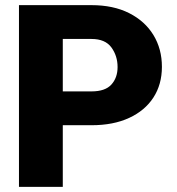

<svg xmlns="http://www.w3.org/2000/svg" viewBox="-20 -731 691 751"><path d="M337.9 -241.2H225.6V0H54.2V-710.9H337.9Q423.3 -710.9 485.1 -679.7Q546.9 -648.4 580.1 -594Q613.3 -539.6 613.3 -469.7Q613.3 -400.9 580.1 -349.6Q546.9 -298.3 485.1 -269.8Q423.3 -241.2 337.9 -241.2ZM337.9 -578.6H225.6V-373.5H337.9Q391.6 -373.5 415.8 -400.4Q439.9 -427.2 439.9 -468.8Q439.9 -512.2 415.8 -545.4Q391.6 -578.6 337.9 -578.6Z"/></svg>

Font: Vazirmatn RD UI FD Black
Style: Regular
Weight: 900
Designer: Saber Rastikerdar
Foundry: Saber Rastikerdar
Version: Version 33.003